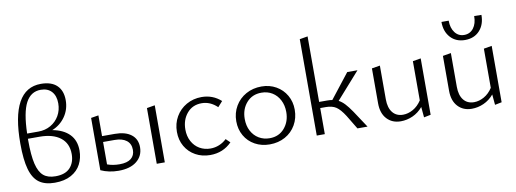

<svg xmlns="http://www.w3.org/2000/svg" viewBox="-59 -1047 3723 1385"><g transform="rotate(-10 1803.0 -354.5)"><path d="M466 -191Q466 -137 443 -92Q420 -47 371.5 -20Q323 7 251 7Q180 7 137 -24Q94 -55 74 -125Q54 -195 54 -314Q54 -713 274 -713Q351 -713 391 -674.5Q431 -636 431 -566Q431 -499 394.5 -446.5Q358 -394 298 -370Q379 -355 422.5 -310Q466 -265 466 -191ZM115 -377H198Q248 -377 288 -400Q328 -423 351 -463Q374 -503 374 -553Q374 -608 345.5 -639.5Q317 -671 266 -671Q193 -671 156 -601Q119 -531 115 -377ZM406 -176Q406 -255 351 -297Q296 -339 199 -339H114V-327Q114 -217 129 -154.5Q144 -92 176 -65Q208 -38 264 -38Q336 -38 371 -76Q406 -114 406 -176Z M1057 -418V0H998V-408ZM900 -139Q900 -75 852 -36.5Q804 2 719 2Q648 2 589 -25V-408L644 -417V-265H737Q814 -265 857 -232Q900 -199 900 -139ZM846 -129Q846 -174 815 -198Q784 -222 728 -222H644V-58Q684 -43 734 -43Q790 -43 818 -65.5Q846 -88 846 -129Z M1181 -201Q1181 -262 1209.5 -311.5Q1238 -361 1288 -389.5Q1338 -418 1399 -418Q1481 -418 1541 -364L1506 -325Q1455 -374 1392 -374Q1325 -374 1284.5 -326Q1244 -278 1244 -207Q1244 -158 1264.5 -120Q1285 -82 1320.5 -61.5Q1356 -41 1400 -41Q1433 -41 1463.5 -53.5Q1494 -66 1518 -89L1548 -60Q1484 5 1390 5Q1330 5 1282.5 -21.5Q1235 -48 1208 -94.5Q1181 -141 1181 -201Z M1616 -202Q1616 -263 1645 -312.5Q1674 -362 1724.5 -390Q1775 -418 1838 -418Q1897 -418 1944.5 -391Q1992 -364 2019 -317Q2046 -270 2046 -212Q2046 -150 2017.5 -100.5Q1989 -51 1939 -23.5Q1889 4 1826 4Q1766 4 1718 -22.5Q1670 -49 1643 -96Q1616 -143 1616 -202ZM1983 -206Q1983 -255 1963 -293.5Q1943 -332 1908.5 -353Q1874 -374 1830 -374Q1762 -374 1720.5 -326.5Q1679 -279 1679 -208Q1679 -158 1699 -120Q1719 -82 1754 -61Q1789 -40 1833 -40Q1901 -40 1942 -88Q1983 -136 1983 -206Z M2542 0H2468L2407 -101Q2374 -153 2345 -172Q2316 -191 2270 -191H2229V0H2170V-706L2229 -716V-236H2288Q2309 -236 2325 -233L2466 -413H2541L2369 -219Q2392 -207 2413 -184.5Q2434 -162 2460 -124Z M3005 -418V-5L2955 5L2948 -72Q2916 -34 2873.5 -15Q2831 4 2786 4Q2723 4 2684.5 -37.5Q2646 -79 2646 -152V-408L2706 -418V-171Q2706 -109 2733.5 -74.5Q2761 -40 2810 -40Q2847 -40 2883.5 -60.5Q2920 -81 2946 -121V-408Z M3198 -651H3251Q3251 -597 3276.5 -563.5Q3302 -530 3344 -530Q3387 -530 3412.5 -563.5Q3438 -597 3438 -652L3491 -651Q3491 -580 3451 -536.5Q3411 -493 3344 -493Q3278 -493 3238 -536.5Q3198 -580 3198 -651ZM3525 -418V-5L3475 5L3468 -72Q3436 -34 3393.5 -15Q3351 4 3306 4Q3243 4 3204.5 -37.5Q3166 -79 3166 -152V-408L3226 -418V-171Q3226 -109 3253.5 -74.5Q3281 -40 3330 -40Q3367 -40 3403.5 -60.5Q3440 -81 3466 -121V-408Z"/></g></svg>

Font: Ysabeau Infant Semilight
Style: Regular
Weight: 300
Designer: Christian Thalmann (Catharsis Fonts)
Version: Version 0.003